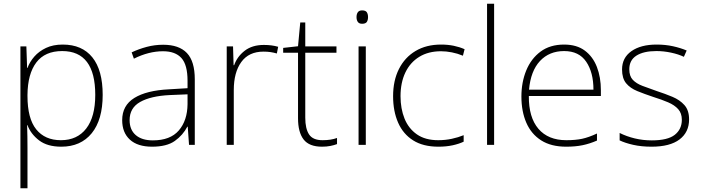

<svg xmlns="http://www.w3.org/2000/svg" viewBox="-20 -780 3777 1034"><path d="M318 -540Q422 -540 477.5 -471Q533 -402 533 -269Q533 -135 474 -62.5Q415 10 310 10Q235 10 190.5 -24Q146 -58 128 -106H126Q127 -76 127.5 -44.5Q128 -13 128 16V234H90V-530H122L126 -414H128Q140 -447 165 -475.5Q190 -504 228 -522Q266 -540 318 -540ZM315 -505Q222 -505 175.5 -443.5Q129 -382 128 -269V-263Q128 -142 175 -83.5Q222 -25 308 -25Q396 -25 444.5 -88Q493 -151 493 -269Q493 -505 315 -505Z M859 -539Q944 -539 986.5 -494.5Q1029 -450 1029 -353V0H998L991 -98H989Q965 -52 921.5 -21Q878 10 799 10Q721 10 679.5 -28Q638 -66 638 -133Q638 -212 703.5 -252.5Q769 -293 890 -299L990 -305V-345Q990 -431 957 -467.5Q924 -504 858 -504Q781 -504 701 -464L689 -498Q727 -516 770 -527.5Q813 -539 859 -539ZM894 -268Q792 -263 735 -231Q678 -199 678 -133Q678 -81 711 -52.5Q744 -24 803 -24Q897 -24 943 -77.5Q989 -131 990 -219V-272Z M1401 -538Q1423 -538 1442 -535.5Q1461 -533 1478 -528L1471 -492Q1453 -497 1436.5 -499.5Q1420 -502 1399 -502Q1320 -502 1279.5 -446Q1239 -390 1239 -295V0H1201V-530H1235L1238 -429H1241Q1257 -475 1297.5 -506.5Q1338 -538 1401 -538Z M1717 -25Q1740 -25 1759.5 -28Q1779 -31 1795 -37V-4Q1779 2 1759 6Q1739 10 1714 10Q1645 10 1615 -29Q1585 -68 1585 -143V-496H1505V-522L1585 -531L1597 -659H1624V-530H1792V-496H1624V-146Q1624 -87 1644.5 -56Q1665 -25 1717 -25Z M1930 -724Q1949 -724 1955.5 -714Q1962 -704 1962 -688Q1962 -672 1955.5 -662Q1949 -652 1930 -652Q1914 -652 1907 -662Q1900 -672 1900 -688Q1900 -704 1907 -714Q1914 -724 1930 -724ZM1950 -530V0H1911V-530Z M2341 10Q2259 10 2205 -24Q2151 -58 2124 -119.5Q2097 -181 2097 -262Q2097 -346 2128.5 -408.5Q2160 -471 2218 -505.5Q2276 -540 2355 -540Q2392 -540 2423.5 -533.5Q2455 -527 2482 -515L2473 -480Q2444 -492 2413.5 -498Q2383 -504 2355 -504Q2287 -504 2238 -474Q2189 -444 2163 -389.5Q2137 -335 2137 -262Q2137 -195 2158.5 -141.5Q2180 -88 2225 -56.5Q2270 -25 2340 -25Q2378 -25 2413 -32.5Q2448 -40 2477 -52V-17Q2452 -5 2417.5 2.5Q2383 10 2341 10Z M2641 0H2603V-760H2641Z M3018 -540Q3086 -540 3129.5 -507.5Q3173 -475 3194.5 -419.5Q3216 -364 3216 -294V-263H2828Q2827 -148 2879.5 -86.5Q2932 -25 3030 -25Q3079 -25 3114.5 -32.5Q3150 -40 3195 -61V-23Q3156 -6 3117.5 2Q3079 10 3029 10Q2948 10 2894.5 -24Q2841 -58 2814.5 -119Q2788 -180 2788 -260Q2788 -337 2814 -400.5Q2840 -464 2891 -502Q2942 -540 3018 -540ZM3018 -505Q2938 -505 2888 -451.5Q2838 -398 2829 -297H3176Q3176 -390 3137 -447.5Q3098 -505 3018 -505Z M3691 -137Q3691 -68 3639.5 -29Q3588 10 3489 10Q3434 10 3390 0Q3346 -10 3317 -24V-64Q3355 -45 3399 -34.5Q3443 -24 3490 -24Q3576 -24 3614 -54Q3652 -84 3652 -135Q3652 -170 3632.5 -192Q3613 -214 3578 -229Q3543 -244 3498 -258Q3450 -274 3412 -289.5Q3374 -305 3352 -331.5Q3330 -358 3330 -406Q3330 -469 3380.5 -504.5Q3431 -540 3516 -540Q3563 -540 3604 -531Q3645 -522 3678 -508L3663 -474Q3634 -488 3594 -496.5Q3554 -505 3515 -505Q3446 -505 3407.5 -480.5Q3369 -456 3369 -407Q3369 -370 3388 -350Q3407 -330 3440 -317.5Q3473 -305 3516 -290Q3562 -275 3601.5 -258.5Q3641 -242 3666 -214Q3691 -186 3691 -137Z"/></svg>

Font: Noto Sans Gujarati ExtraLight
Style: Regular
Weight: 200
Designer: Jelle Bosma - Monotype Design Team, Universal Thirst
Foundry: Monotype Imaging Inc.
Version: Version 2.106; ttfautohint (v1.8.4.7-5d5b)